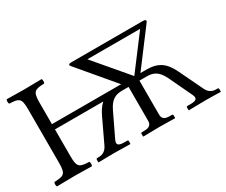

<svg xmlns="http://www.w3.org/2000/svg" viewBox="-106 -942 1456 1238"><g transform="rotate(-30 621.5 -322.5)"><path d="M806 -365 598 -610H991ZM191 -122V-323H550.5C529.6 -304.3 512.3 -278.3 496 -244L414 -71C400 -43 378 -27 347 -27H335C331 -27 327 -24 327 -19V0L329 2C329 2 401 0 440 0C476 0 564 2 564 2L566 0V-19C566 -24 563 -27 558 -27H537C496 -27 478 -37 494 -71L577 -244C608 -309 644 -323 692 -323H737H739V-71C739 -43 725 -27 684 -27H668C663 -27 660 -24 660 -19V0L662 2C662 2 745 0 781 0C820 0 897 2 897 2L899 0V-19C899 -24 895 -27 891 -27H874C835 -27 820 -41 820 -71V-323H874C922 -323 957 -309 989 -244L1071 -71C1087 -37 1070 -27 1029 -27H1007C1002 -27 999 -24 999 -19V0L1001 2C1001 2 1090 0 1125 0C1164 0 1237 2 1237 2L1239 0V-19C1239 -24 1235 -27 1230 -27H1218C1188 -27 1165 -43 1152 -71L1069 -244C1029 -328 983 -362 895 -362H850L1048 -625C1060 -641 1044 -645 1031 -645H501C484 -645 470 -641 484 -625L706 -362H671H191V-523C191 -606 208 -611 278 -614C284 -620 284 -641 278 -647C234 -646 186.5 -645 148 -645C114.5 -645 66 -646 19 -647C13 -641 13 -620 19 -614C89 -611 106 -606 106 -523V-122C106 -39 89 -34 19 -31C13 -25 13 -4 19 2C64 1 112.7 0 149 0C184.6 0 233 1 278 2C284 -4 284 -25 278 -31C208 -34 191 -39 191 -122Z"/></g></svg>

Font: Libertinus Math
Style: Regular
Weight: 400
Designer: Philipp H. Poll
Foundry: Khaled Hosny
Version: Version 6.2